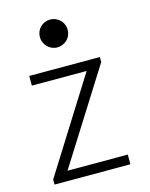

<svg xmlns="http://www.w3.org/2000/svg" viewBox="-112 -808 687 880"><g transform="rotate(-15 231.5 -368.0)"><path d="M278 -670C278 -706 249 -736 212 -736C175 -736 146 -707 146 -670C146 -634 176 -604 211 -604C248 -604 278 -632 278 -670ZM36 0H396V-46H110L388 -487V-511H53V-465H313L36 -24Z"/></g></svg>

Font: Chivo Light
Style: Regular
Weight: 300
Designer: Hector Gatti
Foundry: Omnibus-Type
Version: Version 1.003;PS 001.003;hotconv 1.0.70;makeotf.lib2.5.58329